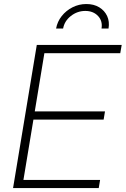

<svg xmlns="http://www.w3.org/2000/svg" viewBox="-20 -956 639 976"><path d="M46.4 0 167 -727.5H598.6L591.3 -685.5H205.6L156.7 -389.6H513.7L506.8 -348.1H149.9L99.1 -41.5H488.8L481.9 0ZM418.9 -935.5Q457 -935.5 484.4 -918.9Q511.7 -902.3 524.7 -874.3Q537.6 -846.2 531.7 -811H496.1Q502.4 -849.1 478.3 -874.8Q454.1 -900.4 413.6 -900.4Q373 -900.4 340.3 -874.8Q307.6 -849.1 300.8 -811H265.1Q271.5 -846.2 293.7 -874.3Q315.9 -902.3 348.6 -918.9Q381.3 -935.5 418.9 -935.5Z"/></svg>

Font: Inter 24pt ExtraLight
Style: Italic
Weight: 250
Italic angle: -9.3988°
Version: Version 4.001;git-66647c0bb